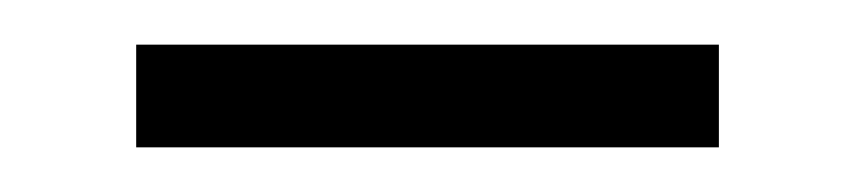

<svg xmlns="http://www.w3.org/2000/svg" viewBox="-20 -649 382 86"><path d="M41 -629H302V-583H41Z"/></svg>

Font: Chakra Petch Light
Style: Regular
Weight: 300
Designer: Katatrad Aksorn Co.,Ltd.
Foundry: Cadson Demak Co.,Ltd.
Version: Version 1.000; ttfautohint (v1.6)